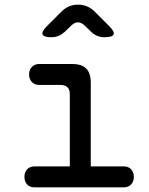

<svg xmlns="http://www.w3.org/2000/svg" viewBox="-20 -805 640 825"><path d="M512 -90Q532 -90 543.5 -77.5Q555 -65 555 -45Q555 -25 543.5 -12.5Q532 0 512 0H128Q108 0 96.5 -12.5Q85 -25 85 -45Q85 -65 96.5 -77.5Q108 -90 128 -90ZM280 -40V-400Q280 -420 270 -430Q260 -440 240 -440H149Q129 -440 117 -452.5Q105 -465 105 -485Q105 -505 117 -517.5Q129 -530 149 -530H290Q331 -530 350.5 -510.5Q370 -491 370 -450V-40ZM201 -645Q168 -645 163 -657Q158 -669 181 -692L244 -755Q259 -770 276.5 -777.5Q294 -785 315 -785Q336 -785 354 -777.5Q372 -770 387 -755L449 -693Q473 -669 468 -657Q463 -645 429 -645Q412 -645 397.5 -651Q383 -657 371 -669L344 -695Q330 -709 315 -709Q300 -709 286 -695L258 -668Q246 -657 232 -651Q218 -645 201 -645Z"/></svg>

Font: Maple Mono
Style: Regular
Weight: 400
Monospace: yes
Designer: subframe7536
Version: Version 7.300